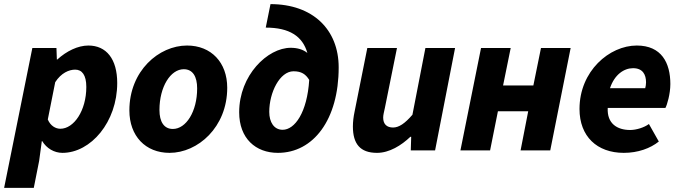

<svg xmlns="http://www.w3.org/2000/svg" viewBox="-45 -730 3303 932"><path d="M-25 182H119L145 51L158 -45H160C181 -10 218 12 258 12C396 12 524 -138 524 -327C524 -444 471 -509 384 -509C333 -509 278 -482 233 -441H231L229 -497H112ZM248 -105C225 -105 200 -119 187 -150L223 -331C252 -376 290 -392 320 -392C353 -392 374 -366 374 -308C374 -192 313 -105 248 -105Z M778 12C915 12 1058 -112 1058 -304C1058 -427 980 -509 863 -509C726 -509 583 -386 583 -194C583 -70 661 12 778 12ZM794 -104C751 -104 729 -139 729 -196C729 -309 783 -394 847 -394C891 -394 912 -358 912 -301C912 -188 858 -104 794 -104Z M1262 -187C1262 -281 1313 -384 1380 -384C1418 -384 1439 -370 1456 -342C1446 -184 1386 -100 1327 -100C1285 -100 1262 -137 1262 -187ZM1304 12C1476 12 1599 -149 1599 -403C1599 -586 1474 -710 1268 -710L1245 -596C1360 -596 1424 -554 1447 -473C1426 -490 1398 -498 1366 -498C1254 -498 1116 -365 1116 -185C1116 -58 1196 12 1304 12Z M1785 12C1845 12 1903 -24 1947 -66H1951L1949 0H2067L2164 -497H2020L1957 -173C1920 -130 1891 -111 1863 -111C1833 -111 1815 -127 1815 -159C1815 -172 1819 -186 1823 -205L1882 -497H1738L1676 -187C1671 -163 1668 -139 1668 -116C1668 -32 1703 12 1785 12Z M2190 0H2334L2372 -190H2519L2482 0H2626L2725 -497H2581L2544 -315H2397L2434 -497H2290Z M2983 12C3052 12 3112 -10 3153 -43L3105 -128C3082 -111 3044 -99 3014 -99C2951 -99 2901 -130 2905 -206H3185C3193 -220 3209 -274 3209 -322C3209 -425 3166 -509 3046 -509C2913 -509 2768 -385 2768 -201C2768 -68 2853 12 2983 12ZM2916 -302C2938 -368 2984 -399 3028 -399C3075 -399 3091 -368 3091 -330C3091 -319 3089 -310 3087 -302Z"/></svg>

Font: Source Sans Pro
Style: Bold Italic
Weight: 700
Italic angle: -11°
Designer: Paul D. Hunt
Foundry: Adobe Systems Incorporated
Version: Version 3.006;hotconv 1.0.111;makeotfexe 2.5.65597